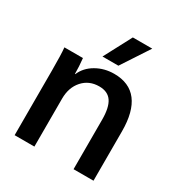

<svg xmlns="http://www.w3.org/2000/svg" viewBox="-168 -831 895 951"><g transform="rotate(30 279.5 -356.0)"><path d="M52 -370Q52 -463 48 -500H154Q159 -453 159 -412H161Q180 -457 226 -483.5Q272 -510 328 -510Q415 -510 459 -452.5Q503 -395 503 -282V0H389V-283Q389 -353 366.5 -386Q344 -419 295 -419Q237 -419 201 -378.5Q165 -338 165 -274V0H52ZM317 -712H428L325 -555H234Z"/></g></svg>

Font: Sarabun SemiBold
Style: Regular
Weight: 600
Designer: Suppakit Chalermlarp | Katatrad Co.,Ltd.
Foundry: Cadson Demak Co.,Ltd.
Version: Version 1.000; ttfautohint (v1.6)